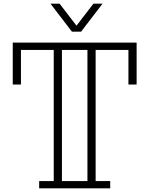

<svg xmlns="http://www.w3.org/2000/svg" viewBox="-20 -1034 820 1054"><path d="M730 -570H685V-760H505V-40H585V0H195V-40H275V-760H95V-570H50V-800H95H730ZM460 -760H320V-40H460ZM543 -1014 425 -860H375L257 -1014H307L400 -893L493 -1014Z"/></svg>

Font: Kumar One Outline
Style: Regular
Weight: 400
Designer: Parimal Parmar
Foundry: Indian Type Foundry
Version: Version 1.000;PS 1.000;hotconv 1.0.88;makeotf.lib2.5.647800